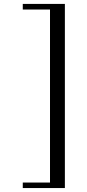

<svg xmlns="http://www.w3.org/2000/svg" viewBox="-20 -805 442 971"><path d="M95.2 118.2H232.9V-756.8H95.2V-785.2H308.1V146H95.2Z"/></svg>

Font: Dihjauti
Style: Regular
Weight: 400
Designer: T. Christopher White
Version: Version 3.0.0